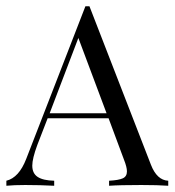

<svg xmlns="http://www.w3.org/2000/svg" viewBox="-26 -595 559 615"><path d="M512.9 -16.1V0Q480.6 -2.4 426.6 -2.4Q357.3 -2.4 323.4 0V-16.1Q354 -17.7 367.3 -23.8Q380.6 -29.8 380.6 -46Q380.6 -59.7 371 -83.9L321.8 -216.1H126.6L93.5 -130.6Q77.4 -87.1 77.4 -64.5Q77.4 -39.5 94.8 -28.2Q112.1 -16.9 147.6 -16.1V0Q101.6 -2.4 54.8 -2.4Q18.5 -2.4 -5.6 0V-16.1Q34.7 -25.8 58.1 -86.3L247.6 -575H260.5L457.3 -67.7Q476.6 -17.7 512.9 -16.1ZM315.3 -232.3 225 -473.4 133.1 -232.3Z"/></svg>

Font: Playfair Display
Style: Regular
Weight: 400
Designer: Claus Eggers Sørensen
Foundry: Claus Eggers Sørensen
Version: Version 1.005; ttfautohint (v1.2) -l 10 -r 42 -G 200 -x 21 -